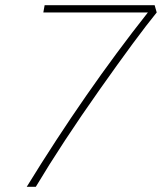

<svg xmlns="http://www.w3.org/2000/svg" viewBox="-20 -720 624 740"><path d="M550 -672H147L152 -700H576L584 -672Q509 -580 364 -374.5Q219 -169 118 0H83Q308 -366 550 -672Z"/></svg>

Font: KoHo ExtraLight
Style: Italic
Weight: 275
Italic angle: -10°
Version: Version 1.000; ttfautohint (v1.6)